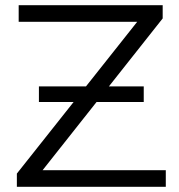

<svg xmlns="http://www.w3.org/2000/svg" viewBox="-20 -720 691 740"><path d="M45 0V-51L531 -664L539 -636H52V-700H607V-649L122 -36L113 -64H619V0ZM130 -327V-387H534V-327Z"/></svg>

Font: Montserrat Thin
Style: Regular
Weight: 400
Version: Version 9.000